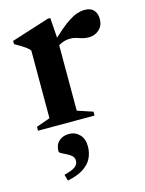

<svg xmlns="http://www.w3.org/2000/svg" viewBox="-110 -537 647 855"><g transform="rotate(-15 213.0 -110.0)"><path d="M363.5 -466Q392 -466 405.5 -450.2Q419 -434.5 419 -410.5Q419 -379 399 -361Q379 -343 351.5 -343Q334 -343 321.2 -347Q308.5 -351 296 -355Q283.5 -359 267 -359Q255 -359 242.8 -355.8Q230.5 -352.5 219 -346.2Q207.5 -340 197 -330.5L189 -353.5Q221 -386 246.2 -407.5Q271.5 -429 292 -442Q312.5 -455 330 -460.5Q347.5 -466 363.5 -466ZM214 -371.5V-41.5L285 -18V0H24.5V-18L88 -40.5V-353Q81 -361.5 71.8 -368.5Q62.5 -375.5 50 -383.2Q37.5 -391 21 -400V-415L195.5 -470.5H207ZM87.5 220Q126 210.5 139.5 199.5Q153 188.5 153 172.5Q153 158 143.2 149.2Q133.5 140.5 120.8 134.5Q108 128.5 98.2 123.2Q88.5 118 88.5 112Q88.5 83 106.5 66.2Q124.5 49.5 153 49.5Q181.5 49.5 201.2 69.2Q221 89 221 125Q221 153 209.5 177.5Q198 202 170.8 220.5Q143.5 239 95.5 249Z"/></g></svg>

Font: Newsreader 36pt SemiBold
Style: Regular
Weight: 600
Designer: Hugues Gentile
Foundry: Production Type
Version: Version 1.003